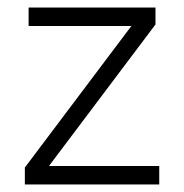

<svg xmlns="http://www.w3.org/2000/svg" viewBox="-20 -490 490 510"><path d="M46 0V-45L329 -421H56V-470H393V-425L110 -49H403V0Z"/></svg>

Font: Gantari Light
Style: Regular
Weight: 300
Designer: Anugrah Pasau
Foundry: Lafontype
Version: Version 1.000; ttfautohint (v1.8.3)